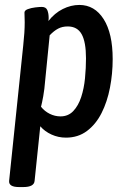

<svg xmlns="http://www.w3.org/2000/svg" viewBox="-20 -550 514 777"><path d="M57 207Q14 207 17 181L74 -366Q77 -393 78.5 -416.5Q80 -440 80 -460Q80 -472 79.5 -481Q79 -490 79 -499Q79 -508 92.5 -513Q106 -518 122.5 -520Q139 -522 149 -522Q166 -522 171.5 -509Q177 -496 177 -476Q177 -470 176 -465Q201 -497 234 -513.5Q267 -530 301 -530Q363 -530 399.5 -472.5Q436 -415 436 -311Q436 -252 425 -195Q414 -138 391 -92.5Q368 -47 332 -20Q296 7 247 7Q216 7 188.5 -5.5Q161 -18 143 -39L120 182Q118 207 74 207ZM225 -79Q256 -79 276.5 -100.5Q297 -122 308.5 -157Q320 -192 324 -233.5Q328 -275 328 -314Q328 -380 310.5 -411.5Q293 -443 254 -443Q232 -443 215 -434Q198 -425 181 -407L163 -226Q160 -188 155 -160.5Q150 -133 146 -118Q160 -100 181 -89.5Q202 -79 225 -79Z"/></svg>

Font: Asap Condensed Condensed Medium
Style: Italic
Weight: 500
Width: 3
Italic angle: -6°
Designer: Pablo Cosgaya
Foundry: Omnibus-Type
Version: Version 3.001; ttfautohint (v1.8.4.7-5d5b)